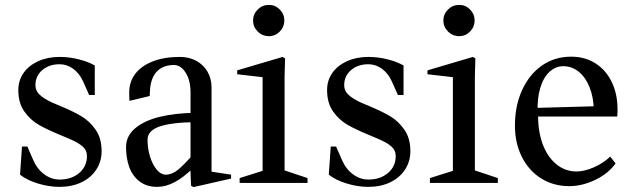

<svg xmlns="http://www.w3.org/2000/svg" viewBox="-20 -749 2593 786"><path d="M62 -34 70 -149H92L116 -94Q132 -57 161 -35.5Q190 -14 224 -14Q273 -14 304.5 -41Q336 -68 336 -110Q336 -134 317.5 -150Q299 -166 263 -181L230 -195Q176 -217 140.5 -237Q105 -257 80 -292Q55 -327 55 -380Q55 -420 76.5 -450.5Q98 -481 136.5 -498.5Q175 -516 224 -516Q264 -516 303 -506Q342 -496 368 -481V-360H345L320 -416Q305 -449 279.5 -467.5Q254 -486 224 -486Q181 -486 153 -462Q125 -438 125 -400Q125 -377 143 -360.5Q161 -344 196 -328L227 -315Q280 -293 313.5 -273Q347 -253 371.5 -218Q396 -183 396 -130Q396 -88 374 -54.5Q352 -21 313 -2.5Q274 16 224 16Q180 16 134.5 2Q89 -12 62 -34Z M496 -147Q496 -192 533 -223.5Q570 -255 633 -270.5Q696 -286 776 -287L760 -269V-371Q760 -420 740 -451.5Q720 -483 692 -483Q663 -483 642 -471.5Q621 -460 609.5 -439Q598 -418 595 -391Q593 -367 593 -356L510 -336Q509 -348 509 -371Q509 -414 533.5 -446.5Q558 -479 605 -497.5Q652 -516 716 -516Q754 -516 783.5 -500Q813 -484 829.5 -455.5Q846 -427 846 -391V-29L828 -49L926 -34V-18L772 17L762 11L759 -70L770 -61Q693 16 624 16Q580 16 551 -6.5Q522 -29 509 -65.5Q496 -102 496 -147ZM770 -116 760 -87V-267L781 -249Q682 -248 633 -231Q584 -214 584 -177Q584 -140 594.5 -107Q605 -74 622 -54Q639 -34 658 -34Q684 -34 708 -53.5Q732 -73 770 -116Z M961 -20 1072 -55 1055 -32V-451L1073 -431L951 -445V-461L1137 -516L1147 -510L1145 -434V-33L1128 -57L1239 -20V0H961ZM1016 -665Q1016 -691 1035 -710Q1054 -729 1081 -729Q1107 -729 1125.5 -710Q1144 -691 1144 -665Q1144 -639 1125.5 -620Q1107 -601 1081 -601Q1054 -601 1035 -620Q1016 -639 1016 -665Z M1326 -34 1334 -149H1356L1380 -94Q1396 -57 1425 -35.5Q1454 -14 1488 -14Q1537 -14 1568.5 -41Q1600 -68 1600 -110Q1600 -134 1581.5 -150Q1563 -166 1527 -181L1494 -195Q1440 -217 1404.5 -237Q1369 -257 1344 -292Q1319 -327 1319 -380Q1319 -420 1340.5 -450.5Q1362 -481 1400.5 -498.5Q1439 -516 1488 -516Q1528 -516 1567 -506Q1606 -496 1632 -481V-360H1609L1584 -416Q1569 -449 1543.5 -467.5Q1518 -486 1488 -486Q1445 -486 1417 -462Q1389 -438 1389 -400Q1389 -377 1407 -360.5Q1425 -344 1460 -328L1491 -315Q1544 -293 1577.5 -273Q1611 -253 1635.5 -218Q1660 -183 1660 -130Q1660 -88 1638 -54.5Q1616 -21 1577 -2.5Q1538 16 1488 16Q1444 16 1398.5 2Q1353 -12 1326 -34Z M1740 -20 1851 -55 1834 -32V-451L1852 -431L1730 -445V-461L1916 -516L1926 -510L1924 -434V-33L1907 -57L2018 -20V0H1740ZM1795 -665Q1795 -691 1814 -710Q1833 -729 1860 -729Q1886 -729 1904.5 -710Q1923 -691 1923 -665Q1923 -639 1904.5 -620Q1886 -601 1860 -601Q1833 -601 1814 -620Q1795 -639 1795 -665Z M2088 -235Q2088 -316 2117.5 -380.5Q2147 -445 2199 -481Q2251 -517 2318 -517Q2375 -517 2418 -489.5Q2461 -462 2484.5 -413Q2508 -364 2508 -301Q2508 -282 2507 -272H2165L2183 -288Q2181 -218 2200 -163.5Q2219 -109 2256 -78Q2293 -47 2340 -47Q2372 -47 2411 -64Q2450 -81 2478 -108L2500 -80Q2471 -39 2417.5 -13Q2364 13 2310 13Q2246 13 2195.5 -18.5Q2145 -50 2116.5 -106.5Q2088 -163 2088 -235ZM2163 -307 2415 -314 2411 -297Q2410 -351 2393.5 -392Q2377 -433 2349 -455.5Q2321 -478 2286 -478Q2254 -478 2229 -454.5Q2204 -431 2191.5 -388.5Q2179 -346 2181 -291Z"/></svg>

Font: Wittgenstein
Style: Regular
Weight: 400
Designer: Jörg Drees
Foundry: Jörg Drees
Version: Version 1.003;Glyphs 3.1.2 (3151)